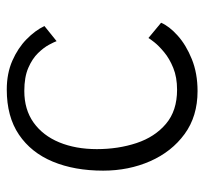

<svg xmlns="http://www.w3.org/2000/svg" viewBox="-38 -548 590 553"><g transform="rotate(-90 256.5 -272.0)"><path d="M467 -102.5Q457 -79 430 -54.8Q403 -30.5 362.2 -14Q321.5 2.5 270 2.5Q197.5 2.5 146.5 -34.8Q95.5 -72 68.2 -134Q41 -196 41 -269.5Q41 -352 67 -414.5Q93 -477 144.8 -512Q196.5 -547 274.5 -547Q321 -547 357.5 -531Q394 -515 419.5 -490Q445 -465 457.5 -438.5L414 -403.5Q411.5 -410.5 403.5 -425.5Q395.5 -440.5 379.5 -457Q363.5 -473.5 337 -485Q310.5 -496.5 270.5 -496.5Q217 -496.5 179.5 -469.8Q142 -443 122.5 -395.8Q103 -348.5 103 -287.5Q103 -226 120.5 -173.2Q138 -120.5 175.8 -88.5Q213.5 -56.5 274 -56.5Q310 -56.5 337 -67.5Q364 -78.5 382.2 -93.8Q400.5 -109 410.8 -122Q421 -135 423 -139Z"/></g></svg>

Font: Grandstander ExtraLight
Style: Regular
Weight: 200
Designer: Tyler Finck
Foundry: Etcetera Type Co
Version: Version 1.200; ttfautohint (v1.8.3)